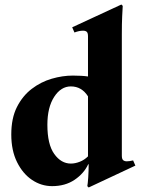

<svg xmlns="http://www.w3.org/2000/svg" viewBox="-20 -810 643 851"><path d="M570 -99 580 -76 373 21 367 15Q369 6 371 -23Q373 -52 373 -82H371Q352 -41 310.5 -13Q269 15 211 15Q163 15 122 -12.5Q81 -40 55.5 -91.5Q30 -143 30 -214Q30 -286 55 -335.5Q80 -385 120.5 -416Q161 -447 209 -461Q257 -475 303 -475Q323 -475 340 -474Q357 -473 370 -471V-649Q370 -664 364.5 -669Q359 -674 348 -674Q331 -674 310 -666L300 -689L518 -790L524 -784Q523 -769 521.5 -737.5Q520 -706 520 -658V-120Q520 -105 526 -100Q532 -95 542 -95Q554 -95 570 -99ZM294 -85Q313 -85 333.5 -93Q354 -101 370 -117V-383Q342 -427 294 -427Q250 -427 220 -380.5Q190 -334 190 -257Q190 -170 220.5 -127.5Q251 -85 294 -85Z"/></svg>

Font: Bona Nova
Style: Bold
Weight: 700
Designer: Mateusz Machalski
Foundry: Capitalics
Version: Version 4.001; ttfautohint (v1.8.3)